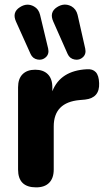

<svg xmlns="http://www.w3.org/2000/svg" viewBox="-20 -800 452 829"><path d="M272 -567 210 -707Q192 -747 226 -769Q257 -789 288 -773Q309 -761 315 -736L348 -590Q353 -567 338 -553Q323 -539 302 -543Q281 -547 272 -567ZM112 -567 49 -707Q31 -747 66 -769Q97 -789 127 -772Q147 -761 153 -736L188 -590Q193 -567 178 -553Q163 -539 142 -543Q121 -547 112 -567ZM136 9Q58 9 58 -68V-423Q58 -460 77.5 -479.5Q97 -499 132 -499Q167 -499 186.5 -479.5Q206 -460 206 -423V-406Q241 -495 355 -501Q380 -503 393.5 -488.5Q407 -474 408 -441Q411 -377 347 -370L324 -368Q212 -358 212 -254V-68Q212 -31 192.5 -11Q173 9 136 9Z"/></svg>

Font: Nunito ExtraBold
Style: Regular
Weight: 800
Designer: Vernon Adams
Foundry: Vernon Adams
Version: Version 3.602